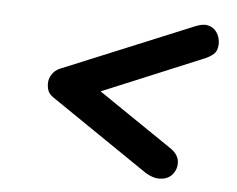

<svg xmlns="http://www.w3.org/2000/svg" viewBox="-38 -570 584 473"><g transform="rotate(5 254.5 -333.5)"><path d="M402 -151Q391 -140 373.2 -139.5Q355.5 -139 336.5 -151L95 -315.5Q84 -323 81 -331.5Q78 -340 78 -349.5Q78 -361 85 -371.8Q92 -382.5 103.5 -387.5L427 -521Q446 -529 458.2 -526Q470.5 -523 477.5 -514.8Q484.5 -506.5 487 -496.5Q491 -481 485.8 -467Q480.5 -453 452 -442L209 -341L390 -218Q412 -204 413.8 -184.8Q415.5 -165.5 402 -151Z"/></g></svg>

Font: Edu AU VIC WA NT Pre Medium
Style: Regular
Weight: 500
Designer: Tina and Corey Anderson, Eben Sorkin, Mirko Velimirovic
Foundry: Google for Education
Version: Version 1.001